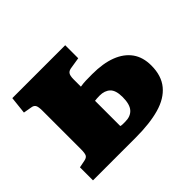

<svg xmlns="http://www.w3.org/2000/svg" viewBox="-120 -692 865 865"><g transform="rotate(-45 312.0 -259.5)"><path d="M34 0V-83L69 -90Q85 -93 90 -102.5Q95 -112 95 -138V-382Q95 -408 89.5 -417.5Q84 -427 70 -429L30 -436L39 -519H376V-436L326 -428Q308 -426 301 -416.5Q294 -407 294 -384V-337Q312 -340 329.5 -340.5Q347 -341 370 -341Q439 -341 487 -322.5Q535 -304 560.5 -268.5Q586 -233 586 -180Q586 -115 553 -75Q520 -35 458 -17.5Q396 0 307 0ZM324 -84Q358 -84 376 -104.5Q394 -125 394 -171Q394 -214 375.5 -231.5Q357 -249 325 -249Q317 -249 309 -248.5Q301 -248 294 -247V-86Q301 -84 308 -84Q315 -84 324 -84Z"/></g></svg>

Font: Literata ExtraBold
Style: Regular
Weight: 800
Designer: Latin by Veronika Burian and Jose Scaglione. Greek by Irene Vlachou. Cyrillic by Vera Evstafieva.
Foundry: TypeTogether
Version: Version 3.103;gftools[0.9.29]